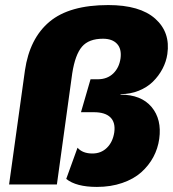

<svg xmlns="http://www.w3.org/2000/svg" viewBox="-20 -733 688 763"><path d="M459 -356.9Q541 -356.9 582.3 -307.9Q623.5 -258.8 612.8 -181.2Q607.4 -142.6 589.4 -108.9Q571.3 -75.2 541.3 -48.3Q511.2 -21.5 465.8 -5.9Q420.4 9.8 365.2 9.8Q282.7 9.8 243.2 -22L288.1 -146Q308.1 -123 347.2 -123Q381.8 -123 405 -145.8Q428.2 -168.5 434.1 -207Q439.5 -246.1 418.7 -266.6Q397.9 -287.1 353 -287.1H301.8L339.8 -418H370.1Q406.7 -418.5 430.2 -441.2Q453.6 -463.9 459 -501Q463.9 -538.6 445.1 -558.8Q426.3 -579.1 389.2 -579.1Q333 -579.1 305.9 -547.6Q278.8 -516.1 267.1 -441.9L206.1 0H16.1L79.1 -453.1Q97.7 -580.6 176.8 -646.7Q255.9 -712.9 410.2 -712.9Q536.1 -712.9 596.9 -658.7Q657.7 -604.5 645 -518.1Q640.6 -487.8 625.7 -459.5Q610.8 -431.2 587.6 -408.4Q564.5 -385.7 531 -372.3Q497.6 -358.9 459 -358.9Z"/></svg>

Font: Human Sans Black
Style: Italic
Weight: 800
Italic angle: -8°
Designer: Tim Radville
Foundry: Continuum
Version: Version 1.000;FEAKit 1.0